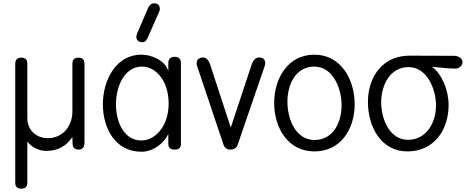

<svg xmlns="http://www.w3.org/2000/svg" viewBox="-20 -903 2812 1159"><path d="M72 199C72 224 84 236 108 236C133 236 145 224 145 199V-49C169 -14 217 8 259 8C327 8 380 -20 417 -76C417 -67 417 -54 418 -38C418 -13 430 0 454 0C478 0 490 -14 490 -43V-518C490 -543 478 -555 454 -555C429 -555 417 -543 417 -518V-231C417 -141 359 -69 268 -69C199 -69 145 -118 145 -189V-518C145 -543 133 -555 109 -555C84 -555 72 -543 72 -518Z M833 -55C731 -55 680 -163 680 -273C680 -386 734 -501 837 -501C918 -501 998 -419 998 -278C998 -138 915 -55 833 -55ZM996 -475C975 -540 894 -573 834 -573C678 -573 601 -417 601 -273C601 -127 677 13 834 13C908 13 972 -42 996 -94V-34C996 -11 1009 0 1035 0C1060 0 1072 -11 1072 -33V-521C1072 -547 1060 -560 1035 -560C1009 -560 996 -547 996 -521ZM943 -837C944 -840 945 -844 945 -847C945 -870 934 -883 910 -883C892 -883 881 -870 874 -855L807 -699C805 -695 803 -685 803 -682C803 -663 814 -648 840 -648C860 -648 868 -667 875 -683Z M1249 -512C1240 -539 1227 -556 1205 -556C1183 -556 1167 -543 1167 -521C1167 -516 1168 -510 1170 -504L1329 -30C1336 -10 1350 0 1370 0C1393 0 1408 -10 1415 -30L1578 -505C1580 -510 1581 -516 1581 -521C1581 -544 1567 -556 1545 -556C1524 -556 1509 -542 1499 -513L1373 -133Z M1878 -573C1718 -573 1635 -430 1635 -281C1635 -132 1718 11 1878 11C2037 11 2121 -124 2121 -274C2121 -423 2038 -573 1878 -573ZM1878 -501C1990 -501 2042 -369 2042 -268C2042 -163 1991 -58 1878 -58C1764 -58 1715 -186 1715 -288C1715 -393 1764 -501 1878 -501Z M2443 -59C2331 -59 2281 -185 2281 -286C2281 -389 2335 -498 2446 -498C2557 -498 2612 -367 2612 -266C2612 -163 2554 -59 2443 -59ZM2452 -567C2290 -567 2201 -440 2201 -287C2201 -138 2280 11 2439 11C2600 11 2688 -118 2688 -270C2688 -357 2648 -457 2587 -500C2634 -496 2682 -489 2731 -489C2752 -489 2772 -508 2772 -527C2772 -550 2750 -564 2724 -566Z"/></svg>

Font: Numismatica Pro
Style: Regular
Weight: 400
Designer: Chris Hopkins
Foundry: Edward C. D. Hopkins
Version: Version 2.19D